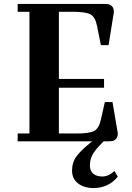

<svg xmlns="http://www.w3.org/2000/svg" viewBox="-20 -720 670 978"><path d="M519 0H508L500 8Q462 46 450 70.5Q438 95 438 122.5Q438 150 454.5 164.5Q471 179 502 179Q533 179 563 151L580 180Q532 238 456 238Q409 238 378 214.5Q347 191 347 149.5Q347 108 367.5 79.5Q388 51 424 21L449 0H70V-40H130V-660H70V-700H499Q521 -700 531.5 -698.5Q542 -697 551 -687.5Q560 -678 560 -658L533 -490H494L474 -589Q465 -634 440.5 -647Q416 -660 350 -660H280V-318H510V-273H280V-40H370Q435 -40 459.5 -53Q484 -66 494 -111L514 -200H553L580 -42Q580 -22 571 -12.5Q562 -3 551.5 -1.5Q541 0 519 0Z"/></svg>

Font: Croissant One
Style: Regular
Weight: 400
Designer: Eduardo Rodriguez Tunni
Foundry: Eduardo Rodriguez Tunni
Version: Version 1.001